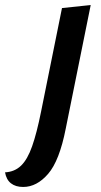

<svg xmlns="http://www.w3.org/2000/svg" viewBox="-122 -542 399 762"><path d="M-30 200Q-60 200 -78.5 185.5Q-97 171 -102 142Q-64 140 -38.5 115.5Q-13 91 5.5 38.5Q24 -14 41 -99L124 -510L238 -522L139 -32Q114 96 69 148Q24 200 -30 200Z"/></svg>

Font: Sansita Swashed
Style: Regular
Weight: 400
Designer: Pablo Cosgaya
Foundry: Omnibus-Type
Version: Version 1.003; ttfautohint (v1.8.3)